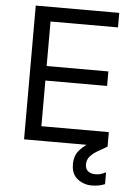

<svg xmlns="http://www.w3.org/2000/svg" viewBox="-60 -746 720 1001"><g transform="rotate(5 300.0 -245.5)"><path d="M86 0V-700H523V-624H170V-391H493V-315H170V-76H523V0ZM458 209Q417 209 384 184Q351 159 351 106Q351 60 378.5 30.5Q406 1 448 -22L497 -48L523 0L476 27Q450 42 434.5 59.5Q419 77 419 102Q419 126 434 137.5Q449 149 472 149Q485 149 497 146Q509 143 527 134V196Q495 209 458 209Z"/></g></svg>

Font: DM Mono
Style: Regular
Weight: 400
Designer: Colophon Foundry
Foundry: Colophon Foundry
Version: Version 1.000; ttfautohint (v1.8.2.53-6de2)